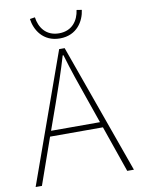

<svg xmlns="http://www.w3.org/2000/svg" viewBox="-92 -900 704 962"><g transform="rotate(-10 260.0 -419.0)"><path d="M182 -396C210 -476 234 -544 258 -626H262C286 -544 310 -476 338 -396L384 -264H135ZM10 0H42L125 -236H394L476 0H510L274 -660H246ZM260 -712C347 -712 385 -779 392 -834L366 -838C359 -786 327 -738 260 -738C193 -738 161 -786 154 -838L128 -834C135 -779 173 -712 260 -712Z"/></g></svg>

Font: Source Sans Pro ExtraLight
Style: Regular
Weight: 200
Designer: Paul D. Hunt
Foundry: Adobe Systems Incorporated
Version: Version 3.006;hotconv 1.0.111;makeotfexe 2.5.65597